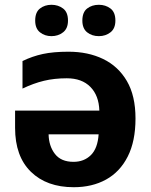

<svg xmlns="http://www.w3.org/2000/svg" viewBox="-20 -772 631 802"><path d="M266 -556Q348 -556 411 -525.5Q474 -495 510 -433.5Q546 -372 546 -277Q546 -182 513.5 -118Q481 -54 423 -22Q365 10 288 10Q175 10 109 -54.5Q43 -119 43 -238V-310H395Q393 -373 357.5 -409Q322 -445 259 -445Q207 -445 163.5 -434.5Q120 -424 74 -402V-517Q115 -537 159 -546.5Q203 -556 266 -556ZM392 -211H183Q184 -162 209.5 -129Q235 -96 287 -96Q331 -96 359.5 -124Q388 -152 392 -211ZM127 -686Q127 -721 147 -736.5Q167 -752 195 -752Q223 -752 243.5 -736.5Q264 -721 264 -686Q264 -653 243.5 -637Q223 -621 195 -621Q167 -621 147 -637Q127 -653 127 -686ZM324 -686Q324 -721 344 -736.5Q364 -752 393 -752Q421 -752 441.5 -736.5Q462 -721 462 -686Q462 -653 441.5 -637Q421 -621 393 -621Q364 -621 344 -637Q324 -653 324 -686Z"/></svg>

Font: Noto IKEA Latin
Style: Bold
Weight: 700
Designer: Monotype Design Team
Foundry: Monotype Imaging Inc.
Version: Version 1.0